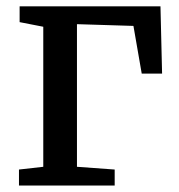

<svg xmlns="http://www.w3.org/2000/svg" viewBox="-20 -575 555 595"><path d="M38.8 0V-49.6L114.1 -58.1V-492.1L40.8 -506.4V-555.3H477.3L482.3 -346.9H419.2L393.5 -494.7L218.5 -500.1V-58.1L335.4 -49.6V0Z"/></svg>

Font: Merriweather Light
Style: Regular
Weight: 300
Designer: Eben Sorkin
Foundry: Eben Sorkin
Version: Version 2.100